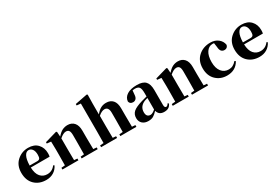

<svg xmlns="http://www.w3.org/2000/svg" viewBox="59 -1907 4321 3005"><g transform="rotate(-30 2220.0 -404.5)"><path d="M206.1 -310.5 341.8 -309.6Q376 -309.6 388.7 -328.6Q401.4 -347.7 401.4 -394.5Q401.4 -458 376 -493.2Q350.6 -528.3 309.6 -528.3Q265.6 -528.3 237.3 -474.6Q209 -420.9 206.1 -310.5ZM526.4 -129.9 544.9 -118.2Q513.7 -53.7 456.1 -18.6Q398.4 16.6 322.3 16.6Q195.3 16.6 115.2 -61Q35.2 -138.7 35.2 -275.4Q35.2 -409.2 120.6 -486.3Q206.1 -563.5 321.3 -563.5Q430.7 -563.5 491.2 -499Q551.8 -434.6 551.8 -335Q551.8 -296.9 545.9 -274.4H206.1Q210 -163.1 257.3 -108.4Q304.7 -53.7 379.9 -53.7Q471.7 -53.7 526.4 -129.9Z M1197.3 -36.1 1256.8 -31.2V0H966.8V-31.2L1030.3 -37.1Q1032.2 -152.3 1032.2 -238.3V-381.8Q1032.2 -439.5 1015.6 -463.9Q999 -488.3 962.9 -488.3Q914.1 -488.3 848.6 -430.7V-238.3Q848.6 -153.3 850.6 -36.1L908.2 -31.2V0H619.1V-31.2L685.5 -37.1Q687.5 -154.3 687.5 -238.3V-321.3Q687.5 -394.5 684.6 -466.8L610.4 -474.6V-499L827.1 -561.5L840.8 -551.8L846.7 -463.9Q894.5 -519.5 938.5 -541.5Q982.4 -563.5 1034.2 -563.5Q1107.4 -563.5 1150.9 -514.6Q1194.3 -465.8 1194.3 -370.1V-238.3Q1194.3 -123 1197.3 -36.1Z M1896.5 -36.1 1956.1 -31.2V0H1666V-31.2L1730.5 -37.1Q1732.4 -152.3 1732.4 -238.3V-381.8Q1732.4 -488.3 1659.2 -488.3Q1607.4 -488.3 1546.9 -433.6V-238.3Q1546.9 -153.3 1548.8 -36.1L1607.4 -31.2V0H1318.4V-31.2L1383.8 -37.1Q1385.7 -154.3 1385.7 -238.3V-750L1313.5 -756.8V-783.2L1534.2 -826.2L1547.9 -817.4L1544.9 -656.2V-461.9Q1589.8 -516.6 1632.8 -540Q1675.8 -563.5 1731.4 -563.5Q1807.6 -563.5 1851.1 -515.1Q1894.5 -466.8 1894.5 -368.2V-238.3Q1894.5 -151.4 1896.5 -36.1Z M2331.1 -96.7V-304.7Q2293.9 -294.9 2276.4 -288.1Q2169.9 -244.1 2169.9 -138.7Q2169.9 -50.8 2244.1 -50.8Q2279.3 -50.8 2331.1 -96.7ZM2117.2 -503.9 2133.8 -509.8ZM2563.5 -75.2 2580.1 -60.5Q2561.5 -19.5 2531.7 -1.5Q2502 16.6 2453.1 16.6Q2358.4 16.6 2335 -70.3Q2292 -23.4 2256.8 -3.4Q2221.7 16.6 2166 16.6Q2100.6 16.6 2060.5 -20Q2020.5 -56.6 2020.5 -119.1Q2020.5 -187.5 2066.9 -229Q2113.3 -270.5 2233.4 -305.7Q2308.6 -326.2 2331.1 -332V-392.6Q2331.1 -470.7 2309.6 -499.5Q2288.1 -528.3 2231.4 -528.3Q2209 -528.3 2189.5 -524.4L2182.6 -453.1Q2180.7 -405.3 2159.7 -381.8Q2138.7 -358.4 2107.4 -358.4Q2049.8 -358.4 2038.1 -409.2Q2043.9 -480.5 2108.9 -522Q2173.8 -563.5 2288.1 -563.5Q2393.6 -563.5 2440.4 -514.6Q2487.3 -465.8 2487.3 -357.4V-87.9Q2487.3 -37.1 2518.6 -37.1Q2540 -37.1 2563.5 -75.2Z M3191.4 -36.1 3251 -31.2V0H2960.9V-31.2L3024.4 -37.1Q3026.4 -152.3 3026.4 -238.3V-381.8Q3026.4 -439.5 3009.8 -463.9Q2993.2 -488.3 2957 -488.3Q2908.2 -488.3 2842.8 -430.7V-238.3Q2842.8 -153.3 2844.7 -36.1L2902.3 -31.2V0H2613.3V-31.2L2679.7 -37.1Q2681.6 -154.3 2681.6 -238.3V-321.3Q2681.6 -394.5 2678.7 -466.8L2604.5 -474.6V-499L2821.3 -561.5L2835 -551.8L2840.8 -463.9Q2888.7 -519.5 2932.6 -541.5Q2976.6 -563.5 3028.3 -563.5Q3101.6 -563.5 3145 -514.6Q3188.5 -465.8 3188.5 -370.1V-238.3Q3188.5 -123 3191.4 -36.1Z M3673.8 -449.2 3663.1 -526.4Q3643.6 -528.3 3635.7 -528.3Q3567.4 -528.3 3524.4 -464.4Q3481.4 -400.4 3481.4 -288.1Q3481.4 -177.7 3530.3 -115.7Q3579.1 -53.7 3661.1 -53.7Q3741.2 -53.7 3798.8 -125L3818.4 -112.3Q3747.1 16.6 3590.8 16.6Q3471.7 16.6 3391.6 -60.5Q3311.5 -137.7 3311.5 -272.5Q3311.5 -407.2 3397.9 -485.4Q3484.4 -563.5 3614.3 -563.5Q3697.3 -563.5 3753.9 -518.6Q3810.5 -473.6 3820.3 -404.3Q3805.7 -350.6 3753.9 -350.6Q3678.7 -350.6 3673.8 -449.2Z M4060.5 -310.5 4196.3 -309.6Q4230.5 -309.6 4243.2 -328.6Q4255.9 -347.7 4255.9 -394.5Q4255.9 -458 4230.5 -493.2Q4205.1 -528.3 4164.1 -528.3Q4120.1 -528.3 4091.8 -474.6Q4063.5 -420.9 4060.5 -310.5ZM4380.9 -129.9 4399.4 -118.2Q4368.2 -53.7 4310.5 -18.6Q4252.9 16.6 4176.8 16.6Q4049.8 16.6 3969.7 -61Q3889.6 -138.7 3889.6 -275.4Q3889.6 -409.2 3975.1 -486.3Q4060.5 -563.5 4175.8 -563.5Q4285.2 -563.5 4345.7 -499Q4406.2 -434.6 4406.2 -335Q4406.2 -296.9 4400.4 -274.4H4060.5Q4064.5 -163.1 4111.8 -108.4Q4159.2 -53.7 4234.4 -53.7Q4326.2 -53.7 4380.9 -129.9Z"/></g></svg>

Font: Bpmf Zihi Serif Heavy
Style: Heavy
Weight: 900
Foundry: But Ko
Version: Version 1.320